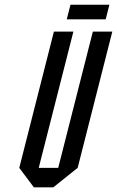

<svg xmlns="http://www.w3.org/2000/svg" viewBox="-20 -802 501 822"><path d="M210.8 -666.7H294.2L145.8 -83.3H229.2L377.5 -666.7H460.8L312.5 -83.3L208.3 0H125L62.5 -83.3ZM265.8 -719.2 281.7 -781.7H448.3L432.5 -719.2Z"/></svg>

Font: Yulong
Style: Italic
Weight: 400
Italic angle: -14.25°
Designer: GGBotNet
Foundry: f0n7.com
Version: 1.00